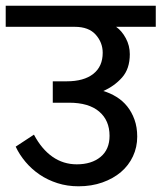

<svg xmlns="http://www.w3.org/2000/svg" viewBox="-30 -653 566 673"><path d="M332 -334Q356 -327 378 -313.5Q400 -300 416 -280Q432 -260 441.5 -233.5Q451 -207 451 -174Q451 -137 436 -105Q421 -73 394 -50Q367 -27 329 -13.5Q291 0 245 0Q206 0 171.5 -11Q137 -22 109 -41Q81 -60 59.5 -85.5Q38 -111 25 -139L89 -181Q116 -130 154 -103.5Q192 -77 239 -77Q291 -77 322.5 -103Q354 -129 354 -177Q354 -231 317.5 -262Q281 -293 212 -293H155V-368H204Q264 -368 297 -394Q330 -420 330 -468Q330 -504 305.5 -531.5Q281 -559 232 -559H-10V-633H516V-559H377Q397 -545 411 -519Q425 -493 425 -463Q425 -412 398 -381.5Q371 -351 332 -334Z"/></svg>

Font: Ek Mukta Medium
Style: Regular
Weight: 500
Designer: Girish Dalvi and Yashodeep Gholap
Foundry: Ek Type
Version: Version 2.538;PS 1.002;hotconv 16.6.51;makeotf.lib2.5.65220;